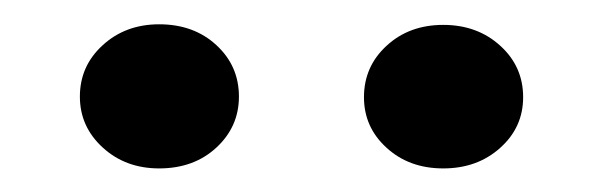

<svg xmlns="http://www.w3.org/2000/svg" viewBox="-20 -749 510 162"><path d="M47.4 -667.5Q47.4 -693.4 66.7 -710.9Q85.9 -728.5 114.3 -728.5Q143.6 -728.5 162.6 -710.9Q181.6 -693.4 181.6 -667.5Q181.6 -642.1 162.6 -624.5Q143.6 -606.9 114.3 -606.9Q85.9 -606.9 66.7 -624.5Q47.4 -642.1 47.4 -667.5ZM287.1 -667Q287.1 -692.9 306.2 -710.4Q325.2 -728 354 -728Q382.8 -728 402.1 -710.4Q421.4 -692.9 421.4 -667Q421.4 -641.6 402.1 -624.3Q382.8 -606.9 354 -606.9Q325.2 -606.9 306.2 -624.3Q287.1 -641.6 287.1 -667Z"/></svg>

Font: Vazirmatn UI FD
Style: Bold
Weight: 700
Designer: Saber Rastikerdar
Foundry: Saber Rastikerdar
Version: Version 33.003